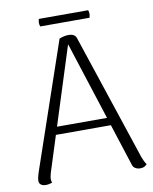

<svg xmlns="http://www.w3.org/2000/svg" viewBox="-90 -874 759 952"><g transform="rotate(-10 290.0 -398.5)"><path d="M304 -703Q317 -703 327.5 -697.5Q338 -692 342 -679L553 -45Q557 -34 562 -23.5Q567 -13 573 -5Q568 1 560 5.5Q552 10 539 10Q525 10 514 3.5Q503 -3 500 -15L286 -679L299 -678L97 -43Q96 -37 94 -29.5Q92 -22 92 -15Q92 -10 93 -4.5Q94 1 96 4Q89 6 81.5 8Q74 10 64 10Q47 10 38 2.5Q29 -5 30 -19Q30 -26 32.5 -36Q35 -46 38 -56L256 -693Q280 -703 304 -703ZM144 -265H456V-226H144ZM172 -807H420Q427 -788 420 -769H172Q165 -788 172 -807Z"/></g></svg>

Font: Arima Light
Style: Regular
Weight: 300
Designer: Joana Correia and Natanael Gama
Foundry: NDISCOVER
Version: Version 1.101;gftools[0.9.23]